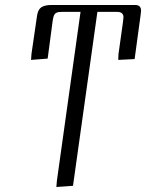

<svg xmlns="http://www.w3.org/2000/svg" viewBox="-20 -459 590 773"><path d="M105 -217.8 106.9 -243.2 128.9 -394Q132.3 -419.9 146 -429.4Q159.7 -439 189 -439H523.9Q547.9 -439 547.9 -416Q547.9 -412.6 545.9 -397L522 -221.2L456.1 -217.8L457 -241.2L475.1 -370.1Q477.1 -383.8 477.1 -389.2Q477.1 -411.1 452.1 -411.1H372.1L273.9 289.1L207 293.9L209 269L304.2 -411.1H230Q220.2 -411.1 215.3 -410.4Q210.4 -409.7 204.8 -406.2Q199.2 -402.8 196.5 -395Q193.8 -387.2 191.9 -374L171.9 -223.1Z"/></svg>

Font: Dehuti
Style: Italic
Weight: 400
Version: Version 1.2